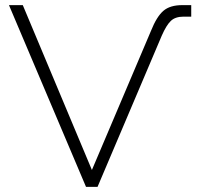

<svg xmlns="http://www.w3.org/2000/svg" viewBox="-20 -730 769 750"><path d="M316 0 15 -710H69L339 -66L570 -610Q592 -665 618 -687.5Q644 -710 692 -710H727V-665H697Q665 -665 647.5 -648.5Q630 -632 612 -591L361 0Z"/></svg>

Font: Raleway-v4020 Light
Style: Regular
Weight: 300
Designer: Matt McInerney, Pablo Impallari, Rodrigo Fuenzalida
Foundry: Matt McInerney, Pablo Impallari, Rodrigo Fuenzalida
Version: Version 4.020;PS 004.020;hotconv 1.0.88;makeotf.lib2.5.64775